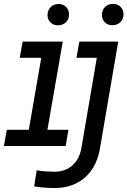

<svg xmlns="http://www.w3.org/2000/svg" viewBox="-35 -739 645 972"><path d="M366.7 -528.3 352.1 -446.3H455.1L378.4 2.9Q374 32.2 362.8 56.2Q351.6 80.1 333.5 96.2Q315.9 113.3 291.7 122.1Q267.6 130.9 237.3 130.4Q215.3 129.9 193.8 128.4Q172.4 127 150.9 123L137.7 204.6Q163.6 208.5 189 210.7Q214.4 212.9 240.7 212.9Q290.5 212.9 330.3 198Q370.1 183.1 399.4 155.8Q428.7 128.4 447.3 89.6Q465.8 50.8 472.7 2.9L563.5 -528.3ZM79.6 -528.3 64.9 -446.3H173.8L110.8 -82H-0.5L-15.1 0H297.4L311.5 -82H205.1L282.7 -528.3ZM481 -663.1Q481 -639.6 496.8 -625Q512.7 -610.4 536.1 -611.3Q560.1 -612.3 575 -627.4Q589.8 -642.6 590.3 -666Q590.3 -690.9 574.2 -705.6Q558.1 -720.2 535.2 -719.2Q510.7 -718.3 495.8 -702.6Q481 -687 481 -663.1ZM205.6 -662.6Q205.6 -639.2 221.4 -624.5Q237.3 -609.9 260.7 -610.8Q284.2 -611.8 299.3 -627Q314.5 -642.1 314.5 -665.5Q314.5 -690.4 298.3 -705.1Q282.2 -719.7 259.3 -718.8Q235.4 -717.8 220.5 -702.1Q205.6 -686.5 205.6 -662.6Z"/></svg>

Font: Roboto Mono SemiBold
Style: Italic
Weight: 600
Italic angle: -10°
Monospace: yes
Designer: Google
Version: Version 3.000